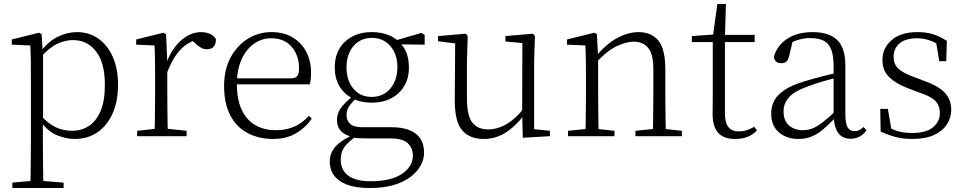

<svg xmlns="http://www.w3.org/2000/svg" viewBox="-20 -683 4842 963"><path d="M42 260V233L154 223H175L299 233V260ZM132 260Q133 229 133.5 189.5Q134 150 134.5 108.5Q135 67 135 32V-278Q135 -330 134.5 -374Q134 -418 132 -455L39 -459V-485L176 -519L189 -511L194 -425L196 -420V-80L195 -71V32Q195 66 195.5 107.5Q196 149 196.5 189Q197 229 198 260ZM355 14Q312 14 266.5 -4.5Q221 -23 182 -75H169L181 -108Q222 -62 260 -44.5Q298 -27 342 -27Q387 -27 424 -50Q461 -73 483.5 -124Q506 -175 506 -257Q506 -369 461.5 -425.5Q417 -482 346 -482Q306 -482 265.5 -462.5Q225 -443 178 -389L169 -420H181Q221 -475 269.5 -498.5Q318 -522 366 -522Q427 -522 473 -489.5Q519 -457 545.5 -398Q572 -339 572 -259Q572 -175 544.5 -113.5Q517 -52 468 -19Q419 14 355 14Z M668 0V-27L779 -39H802L916 -27V0ZM755 0Q756 -24 756.5 -64.5Q757 -105 757.5 -149Q758 -193 758 -226V-281Q758 -333 757.5 -375.5Q757 -418 755 -455L663 -459V-485L800 -519L813 -511L819 -371V-370V-226Q819 -193 819.5 -149Q820 -105 820.5 -64.5Q821 -24 822 0ZM818 -318 801 -367H815Q831 -413 858 -448Q885 -483 918.5 -502.5Q952 -522 988 -522Q1015 -522 1035.5 -512Q1056 -502 1063 -486Q1063 -462 1052 -449Q1041 -436 1017 -436Q1001 -436 987.5 -444Q974 -452 957 -468L934 -488H983Q927 -477 887 -436Q847 -395 818 -318Z M1350 14Q1279 14 1223 -15Q1167 -44 1135.5 -103.5Q1104 -163 1104 -252Q1104 -334 1136.5 -394.5Q1169 -455 1223 -488.5Q1277 -522 1341 -522Q1403 -522 1447.5 -495.5Q1492 -469 1516 -423.5Q1540 -378 1540 -320Q1540 -283 1534 -260H1134V-290H1439Q1463 -290 1471.5 -302.5Q1480 -315 1480 -341Q1480 -404 1443.5 -447.5Q1407 -491 1340 -491Q1292 -491 1253 -463Q1214 -435 1191 -383.5Q1168 -332 1168 -263Q1168 -183 1193 -131Q1218 -79 1262 -54.5Q1306 -30 1363 -30Q1416 -30 1456.5 -48Q1497 -66 1529 -102L1544 -88Q1511 -41 1463 -13.5Q1415 14 1350 14Z M1834 260Q1764 260 1720 243Q1676 226 1655 196.5Q1634 167 1634 128Q1634 80 1667.5 47Q1701 14 1765 -13L1771 -3Q1728 27 1708.5 53Q1689 79 1689 117Q1689 171 1727.5 198.5Q1766 226 1838 226Q1943 226 1997 188.5Q2051 151 2051 97Q2051 61 2026 36Q2001 11 1934 11H1808Q1791 11 1775 10Q1759 9 1745 5V3Q1670 -15 1670 -82Q1670 -113 1689 -140Q1708 -167 1750 -201V-210L1774 -198Q1745 -170 1731.5 -150.5Q1718 -131 1718 -105Q1718 -79 1736 -62Q1754 -45 1795 -45H1942Q1997 -45 2033.5 -30.5Q2070 -16 2088.5 12.5Q2107 41 2107 83Q2107 127 2076 168Q2045 209 1984.5 234.5Q1924 260 1834 260ZM1845 -168Q1789 -168 1747 -190Q1705 -212 1682 -251.5Q1659 -291 1659 -345Q1659 -426 1710.5 -474Q1762 -522 1845 -522Q1887 -522 1921.5 -510Q1956 -498 1979 -475L1981 -473Q2031 -428 2031 -345Q2031 -291 2007.5 -251.5Q1984 -212 1942 -190Q1900 -168 1845 -168ZM1844 -197Q1902 -197 1937.5 -238.5Q1973 -280 1973 -346Q1973 -412 1937.5 -452.5Q1902 -493 1846 -493Q1788 -493 1753 -452Q1718 -411 1718 -345Q1718 -279 1752.5 -238Q1787 -197 1844 -197ZM1950 -461V-478H1956L2094 -518L2110 -507V-459Z M2405 14Q2335 14 2297.5 -30Q2260 -74 2261 -185L2263 -478L2282 -463L2177 -476V-502L2316 -514L2326 -502L2322 -377V-188Q2322 -103 2349 -68.5Q2376 -34 2428 -34Q2476 -34 2521.5 -61Q2567 -88 2605 -137L2624 -103H2606Q2567 -51 2517 -18.5Q2467 14 2405 14ZM2602 8 2599 -116V-117L2600 -467L2515 -475V-502L2653 -514L2663 -502L2659 -377V-35L2738 -27V0Z M2829 0V-27L2939 -38H2959L3062 -27V0ZM2916 0Q2917 -24 2917.5 -64.5Q2918 -105 2918.5 -149Q2919 -193 2919 -226V-281Q2919 -333 2918.5 -375.5Q2918 -418 2916 -455L2824 -459V-485L2961 -519L2974 -511L2980 -393V-392V-226Q2980 -193 2980.5 -149Q2981 -105 2981.5 -64.5Q2982 -24 2983 0ZM3167 0V-27L3276 -38H3297L3400 -27V0ZM3254 0Q3255 -24 3255.5 -64Q3256 -104 3256.5 -148Q3257 -192 3257 -226V-334Q3257 -412 3231 -443Q3205 -474 3159 -474Q3124 -474 3075.5 -452.5Q3027 -431 2969 -368L2959 -398H2967Q3021 -463 3076 -492.5Q3131 -522 3183 -522Q3247 -522 3282 -479.5Q3317 -437 3317 -335V-226Q3317 -192 3317.5 -148Q3318 -104 3318.5 -64Q3319 -24 3320 0Z M3585 -472V-508H3765V-472ZM3668 14Q3609 14 3581.5 -17.5Q3554 -49 3554 -112Q3554 -135 3554.5 -152.5Q3555 -170 3555 -196V-472H3450V-502L3575 -511L3555 -496L3578 -663H3621L3616 -493V-481V-115Q3616 -67 3633.5 -45.5Q3651 -24 3685 -24Q3708 -24 3725.5 -30Q3743 -36 3763 -47L3777 -29Q3757 -8 3730 3Q3703 14 3668 14Z M3984 14Q3926 14 3887 -19Q3848 -52 3848 -114Q3848 -151 3864.5 -180.5Q3881 -210 3918.5 -234Q3956 -258 4018 -276Q4061 -289 4105.5 -300.5Q4150 -312 4190 -321V-297Q4150 -287 4108.5 -275Q4067 -263 4030 -249Q3963 -225 3936.5 -194Q3910 -163 3910 -125Q3910 -78 3937 -54Q3964 -30 4008 -30Q4033 -30 4056.5 -39.5Q4080 -49 4109.5 -72Q4139 -95 4179 -134L4185 -89H4166Q4134 -55 4106 -32Q4078 -9 4049 2.5Q4020 14 3984 14ZM4246 13Q4204 13 4183.5 -17.5Q4163 -48 4161 -102V-106V-350Q4161 -407 4148 -437.5Q4135 -468 4109 -480Q4083 -492 4043 -492Q4013 -492 3983 -483Q3953 -474 3921 -454L3957 -482L3938 -402Q3934 -382 3924 -374Q3914 -366 3898 -366Q3867 -366 3861 -397Q3878 -456 3929 -489Q3980 -522 4056 -522Q4138 -522 4179 -482.5Q4220 -443 4220 -354V-113Q4220 -61 4232 -43Q4244 -25 4266 -25Q4279 -25 4289 -30Q4299 -35 4311 -46L4326 -30Q4311 -8 4290.5 2.5Q4270 13 4246 13Z M4556 14Q4510 14 4473.5 4.5Q4437 -5 4397 -23L4395 -137H4433L4454 -17L4422 -18V-54Q4449 -36 4480 -26Q4511 -16 4556 -16Q4625 -16 4659.5 -44.5Q4694 -73 4694 -116Q4694 -154 4670.5 -177.5Q4647 -201 4585 -221L4535 -240Q4476 -262 4441 -295Q4406 -328 4406 -382Q4406 -441 4451.5 -481.5Q4497 -522 4582 -522Q4626 -522 4659.5 -511.5Q4693 -501 4729 -478L4726 -376H4691L4673 -485L4700 -483V-450Q4669 -472 4640 -481.5Q4611 -491 4581 -491Q4521 -491 4491.5 -465Q4462 -439 4462 -399Q4462 -360 4487 -337.5Q4512 -315 4566 -296L4614 -278Q4689 -251 4720 -216.5Q4751 -182 4751 -132Q4751 -93 4729.5 -59.5Q4708 -26 4665 -6Q4622 14 4556 14Z"/></svg>

Font: Source Han Serif JP VF
Style: Regular
Weight: 250
Designer: Ryoko NISHIZUKA 西塚涼子 (kana & ideographs); Frank Grießhammer (Latin, Greek & Cyrillic); Wenlong ZHANG 张文龙 (bopomofo); San
Foundry: Adobe
Version: Version 2.001;hotconv 1.1.0;makeotfexe 2.6.0